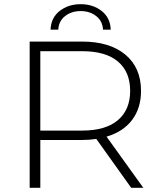

<svg xmlns="http://www.w3.org/2000/svg" viewBox="-20 -899 760 919"><path d="M122 0V-700H373Q505 -700 580 -637.5Q655 -575 655 -464Q655 -381 612 -324.5Q569 -268 490 -245L666 0H608L441 -234Q409 -229 373 -229H173V0ZM173 -274H373Q486 -274 544.5 -324Q603 -374 603 -464Q603 -555 544.5 -604.5Q486 -654 373 -654H173ZM222 -757Q224 -814 265.5 -846.5Q307 -879 366 -879Q425 -879 466.5 -846.5Q508 -814 510 -757H473Q471 -798 440.5 -822Q410 -846 366 -846Q322 -846 291.5 -822Q261 -798 259 -757Z"/></svg>

Font: Montserrat Light
Style: Regular
Weight: 300
Designer: Julieta Ulanovsky
Foundry: Julieta Ulanovsky
Version: Version 9.000; ttfautohint (v1.8.4.7-5d5b)